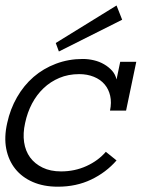

<svg xmlns="http://www.w3.org/2000/svg" viewBox="-27 -686 593 717"><path d="M408.2 -86.9Q369.1 -42 313.5 -15.4Q257.8 11.2 189 11.2Q136.2 11.2 95.7 -6.3Q55.2 -23.9 30 -55.4Q4.9 -86.9 -3.7 -130.4Q-12.2 -173.8 0 -227.1Q11.2 -278.8 36.6 -323Q62 -367.2 98.4 -398.7Q134.8 -430.2 181.9 -448Q229 -465.8 282.2 -465.8Q303.2 -465.8 323.7 -460.9Q344.2 -456.1 361.6 -446Q378.9 -436 391.4 -422.1Q403.8 -408.2 408.2 -389.2L421.9 -455.1H481.9L443.8 -272.9H383.8Q390.1 -303.2 384.5 -328.1Q378.9 -353 363.5 -371.1Q348.1 -389.2 323.5 -399.2Q298.8 -409.2 269 -409.2Q228 -409.2 194.6 -395Q161.1 -380.9 135.5 -356.4Q109.9 -332 92.5 -299.1Q75.2 -266.1 66.9 -227.1Q58.1 -188 63 -155Q67.9 -122.1 85.4 -98.1Q103 -74.2 132.1 -60.1Q161.1 -45.9 201.2 -45.9Q252 -45.9 295.9 -65.9Q339.8 -85.9 368.2 -119.1ZM429.2 -612.3 192.9 -493.7 181.2 -525.4 408.2 -665.5Z"/></svg>

Font: Anonymous Pro
Style: Italic
Weight: 400
Italic angle: -12°
Monospace: yes
Designer: Mark Simonson
Version: Version 1.003